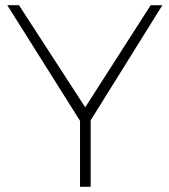

<svg xmlns="http://www.w3.org/2000/svg" viewBox="-20 -719 652 739"><path d="M605 -699 329 -256V0H288V-254L8 -699H53L308 -306L560 -699Z"/></svg>

Font: Argentum Sans ExtraLight
Style: Regular
Weight: 275
Designer: Julieta Ulanovsky (Modified by Cristiano Sobral)
Foundry: Julieta Ulanovsky
Version: Version 1.000; ttfautohint (v1.5.65-e2d9)